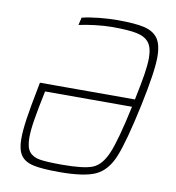

<svg xmlns="http://www.w3.org/2000/svg" viewBox="-80 -767 774 846"><g transform="rotate(10 307.5 -344.0)"><path d="M51 -108Q51 -145 59 -199Q67 -253 85 -344L89 -365H514Q529 -436 536 -480.5Q543 -525 543 -555Q543 -602 525 -624.5Q507 -647 469.5 -654.5Q432 -662 360 -662Q326 -662 284.5 -657Q243 -652 212 -645L220 -679Q252 -687 296 -691.5Q340 -696 378 -696Q456 -696 497.5 -686.5Q539 -677 559 -649.5Q579 -622 579 -566Q579 -500 546 -344Q510 -176 482 -107.5Q454 -39 403 -15.5Q352 8 240 8Q165 8 125.5 -0.5Q86 -9 68.5 -34Q51 -59 51 -108ZM507 -331H118Q101 -250 93 -200.5Q85 -151 85 -119Q85 -75 101 -55.5Q117 -36 148.5 -31Q180 -26 247 -26Q343 -26 383 -41.5Q423 -57 448.5 -117Q474 -177 507 -331Z"/></g></svg>

Font: Saira Semi Condensed Thin
Style: Italic
Weight: 100
Width: 4
Italic angle: -12°
Designer: Hector Gatti with collaboration of the Omnibus-Type team
Foundry: Omnibus-Type
Version: Version 1.001; ttfautohint (v1.8)